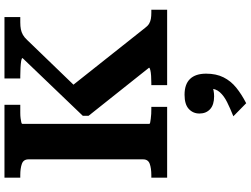

<svg xmlns="http://www.w3.org/2000/svg" viewBox="-148 -602 1095 838"><g transform="rotate(-90 399.0 -182.5)"><path d="M43 0V-69H54Q84 -69 103.5 -76Q123 -83 123 -105V-605Q123 -627 103.5 -634Q84 -641 54 -641H43V-710H361V-641H351Q339 -641 325.5 -641Q312 -641 301.5 -639.5Q291 -638 284.5 -636.5Q278 -635 278 -632V-78Q278 -75 284 -74Q290 -73 300 -71.5Q310 -70 321.5 -69.5Q333 -69 344 -69H352V0ZM447 0V-69H455Q472 -69 487.5 -70Q503 -71 513 -73.5Q523 -76 523 -79L313 -343V-368L565 -631Q565 -635 553 -637Q541 -639 523 -640Q505 -641 487 -641H476V-710H744V-641H721Q704 -641 691 -638.5Q678 -636 666.5 -629.5Q655 -623 644 -611L396 -354L429 -434L697 -96Q706 -84 715.5 -78.5Q725 -73 736.5 -71Q748 -69 763 -69H776V0ZM368 345 311 289Q346 275 373 261.5Q400 248 416 230Q432 212 432 186L447 194Q437 200 424 202.5Q411 205 398 205Q361 205 342 187.5Q323 170 323 141Q323 113 343 94.5Q363 76 405 76Q451 76 474 100Q497 124 497 170Q497 214 481 246Q465 278 436 301.5Q407 325 368 345Z"/></g></svg>

Font: Roboto Serif SemiBold
Style: Regular
Weight: 600
Designer: Greg Gazdowicz
Foundry: Commercial Type
Version: Version 1.008